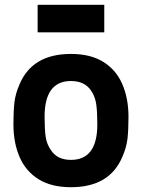

<svg xmlns="http://www.w3.org/2000/svg" viewBox="-20 -768 593 801"><path d="M276 13Q194 13 140.5 -20.5Q87 -54 61.5 -113.5Q36 -173 36 -249Q36 -303 40 -339.5Q44 -376 61 -415Q114 -543 276 -543Q358 -543 411.5 -509.5Q465 -476 490.5 -416.5Q516 -357 516 -281Q516 -227 512 -190.5Q508 -154 491 -115Q438 13 276 13ZM276 -101Q386 -101 386 -249Q386 -301 381.5 -333Q377 -365 360 -390Q333 -430 276 -430Q166 -430 166 -281Q166 -229 170.5 -197.5Q175 -166 193 -141Q219 -101 276 -101ZM415 -633H137V-748H415Z"/></svg>

Font: Tanohe Sans SemiBold
Style: Regular
Weight: 600
Designer: Village Type and Design LLC & Cristiano Sobral
Foundry: Cooper Hewitt Smithsonian Design Museum
Version: Version 1.00;September 29, 2021;FontCreator 13.0.0.2655 64-b